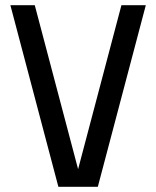

<svg xmlns="http://www.w3.org/2000/svg" viewBox="-20 -720 602 740"><path d="M205 0 20 -700H114L281 -68L448 -700H542L357 0Z"/></svg>

Font: Orienta
Style: Regular
Weight: 400
Designer: Eduardo Rodriguez Tunni
Foundry: Eduardo Rodriguez Tunni
Version: Version 1.002; ttfautohint (v1.8.4.7-5d5b);gftools[0.9.23]